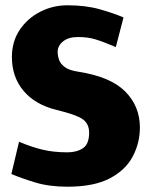

<svg xmlns="http://www.w3.org/2000/svg" viewBox="-20 -696 572 726"><path d="M509 -214Q509 -156 482 -104.5Q455 -53 395 -21.5Q335 10 235 10Q166 10 113.5 -6Q61 -22 23 -38L52 -160Q99 -140 141 -130Q183 -120 235 -120Q270 -120 293.5 -135.5Q317 -151 317 -194Q317 -229 291.5 -246Q266 -263 195 -280Q113 -300 69 -352.5Q25 -405 25 -480Q25 -539 54.5 -583Q84 -627 132 -651.5Q180 -676 235 -676Q304 -676 357 -661Q410 -646 447 -630L418 -518Q371 -538 341.5 -547Q312 -556 275 -556Q239 -556 218.5 -539.5Q198 -523 198 -500Q198 -485 203.5 -469.5Q209 -454 225.5 -442Q242 -430 275 -425Q398 -406 453.5 -350Q509 -294 509 -214Z"/></svg>

Font: Epunda Sans Black
Style: Regular
Weight: 900
Designer: Simon Atzbach
Foundry: typofactur
Version: Version 2.204; ttfautohint (v1.8.4.7-5d5b)